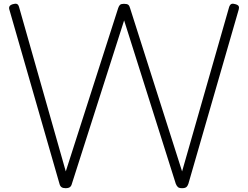

<svg xmlns="http://www.w3.org/2000/svg" viewBox="-20 -973 1302 1007"><path d="M324 14Q310 14 302.5 8.5Q295 3 292 -9L29 -923Q26 -933 30 -940Q34 -947 47 -951Q60 -955 68 -952.5Q76 -950 80 -936L325 -74L600 -931Q604 -943 610 -948Q616 -953 630 -953Q646 -953 652.5 -948Q659 -943 662 -931L935 -74L1182 -937Q1187 -950 1194.5 -952.5Q1202 -955 1215 -951Q1229 -947 1232 -940Q1235 -933 1232 -923L968 -9Q964 3 957 8.5Q950 14 935 14Q920 14 913.5 8.5Q907 3 902 -9L631 -866L357 -9Q354 3 346.5 8.5Q339 14 324 14Z"/></svg>

Font: Playwrite US Modern ExtraLight
Style: Regular
Weight: 250
Designer: Veronika Burian, José Scaglione
Foundry: TypeTogether
Version: Version 1.003